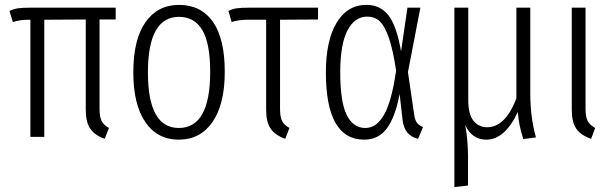

<svg xmlns="http://www.w3.org/2000/svg" viewBox="-20 -554 2477 777"><path d="M448.2 -475.1H382.8V-112.8Q382.8 -80.6 391.4 -64.2Q399.9 -47.9 420.9 -36.1L403.8 7.8Q362.8 -6.8 345 -33.4Q327.1 -60.1 327.1 -108.9V-475.1L159.2 -474.1V0H103V-474.1H95.2Q59.6 -474.1 32.2 -464.8L18.1 -509.8Q36.1 -518.1 53.5 -520.5Q70.8 -522.9 102.1 -522.9H448.2Z M704.6 -534.2Q793.5 -534.2 841.6 -465.8Q889.6 -397.5 889.6 -263.2Q889.6 -132.3 840.1 -60.5Q790.5 11.2 703.6 11.2Q616.7 11.2 568.1 -59.8Q519.5 -130.9 519.5 -261.2Q519.5 -393.6 568.6 -463.9Q617.7 -534.2 704.6 -534.2ZM704.6 -485.8Q578.6 -485.8 578.6 -261.2Q578.6 -36.1 703.6 -36.1Q830.6 -36.1 830.6 -263.2Q830.6 -378.9 798.6 -432.4Q766.6 -485.8 704.6 -485.8Z M1267.1 -475.1 1113.3 -474.1V-112.8Q1113.3 -80.6 1121.6 -64.2Q1129.9 -47.9 1151.4 -36.1L1134.3 7.8Q1093.3 -6.8 1075.2 -33.4Q1057.1 -60.1 1057.1 -108.9V-474.1H981.4Q944.8 -474.1 917.5 -464.8L904.3 -509.8Q921.4 -518.1 938.7 -520.5Q956.1 -522.9 988.3 -522.9H1267.1Z M1462.9 -534.2Q1518.6 -534.2 1551.8 -492.2Q1585 -450.2 1603 -346.2L1628.9 -522.9H1681.2L1630.9 -262.2L1656.2 -89.8Q1659.2 -67.9 1667.7 -56.6Q1676.3 -45.4 1691.9 -40L1671.9 7.8Q1615.2 -5.4 1608.9 -70.8L1597.2 -173.8Q1579.6 -79.6 1545.4 -34.2Q1511.2 11.2 1454.1 11.2Q1298.8 11.2 1298.8 -261.2Q1298.8 -389.2 1342 -461.7Q1385.3 -534.2 1462.9 -534.2ZM1465.8 -486.8Q1415.5 -486.8 1386.2 -430.9Q1356.9 -375 1356.9 -261.2Q1356.9 -141.6 1383.1 -88.9Q1409.2 -36.1 1458 -36.1Q1478.5 -36.1 1495.6 -46.4Q1512.7 -56.6 1529.3 -81.5Q1545.9 -106.4 1559.6 -153.3Q1573.2 -200.2 1583 -268.1Q1570.3 -353 1553.5 -401.4Q1536.6 -449.7 1516.1 -468.3Q1495.6 -486.8 1465.8 -486.8Z M2148.9 2 2097.7 8.8Q2079.1 -47.4 2075.7 -101.1Q2022.9 11.2 1947.8 11.2Q1890.1 11.2 1862.8 -47.9Q1874 16.1 1874 79.1V196.8L1818.8 203.1V-522.9H1875V-148.9Q1875 -91.3 1896.2 -65.2Q1917.5 -39.1 1951.7 -39.1Q2024.9 -39.1 2069.8 -155.8V-522.9H2126V-176.8Q2126 -79.6 2148.9 2Z M2349.6 -522.9V-112.8Q2349.6 -80.6 2358.4 -64.2Q2367.2 -47.9 2388.7 -36.1L2372.1 7.8Q2330.1 -6.8 2312 -33.4Q2293.9 -60.1 2293.9 -108.9V-522.9Z"/></svg>

Font: Fira Sans Compressed Light
Style: Regular
Weight: 300
Width: 1
Designer: Carrois Corporate & Edenspiekermann AG
Foundry: Carrois Corporate GbR & Edenspiekermann AG
Version: Version 4.203;PS 004.203;hotconv 1.0.88;makeotf.lib2.5.64775